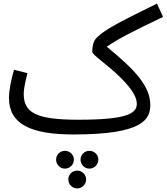

<svg xmlns="http://www.w3.org/2000/svg" viewBox="-20 -727 927 1068"><path d="M390 21C781 21 816 -66 816 -144C816 -247 730 -340 574 -467C638 -511 705 -546 887 -633L853 -707C682 -621 567 -570 514 -513C500 -498 493 -469 493 -439C493 -421 577 -369 652 -294C724 -222 741 -180 741 -149C741 -93 677 -61 416 -61C178 -61 112 -101 112 -205C112 -239 125 -290 133 -320L58 -339C44 -289 30 -231 30 -182C30 -36 152 21 390 21ZM477 211C505 211 527 188 527 161C527 134 505 112 477 112C450 112 428 134 428 161C428 188 450 211 477 211ZM341 211C369 211 391 188 391 161C391 134 369 112 341 112C314 112 292 134 292 161C292 188 314 211 341 211ZM409 321C437 321 459 298 459 271C459 244 437 222 409 222C382 222 360 244 360 271C360 298 382 321 409 321Z"/></svg>

Font: Noto Sans Arabic
Style: Regular
Weight: 400
Designer: Monotype Design Team, Nadine Chahine, Nizar Qandah and Khaled Hosny
Foundry: Monotype Imaging Inc.
Version: Version 2.012